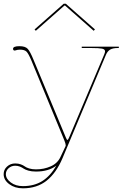

<svg xmlns="http://www.w3.org/2000/svg" viewBox="-67 -770 667 1029"><path d="M125 -605 118.2 -612.3 274.4 -750H285.6L441.9 -612.3L435.1 -605L281.7 -740.2H278.3ZM234.9 117.7Q193.4 149.4 126 149.4Q102.5 149.4 85.4 144.5Q68.4 139.6 60.1 133.8Q51.8 127.9 40 123Q28.3 118.2 14.6 118.2Q-6.3 118.2 -21 131.6Q-35.6 145 -35.6 163.1Q-35.6 188 -9.3 207.8Q17.1 227.5 55.7 227.5Q116.2 227.5 159.7 200.2Q203.1 172.9 234.9 117.7ZM371.1 -520H569.8V-512.7H564.5Q538.1 -512.7 523.4 -504.2Q508.8 -495.6 500.5 -475.6L268.1 77.6Q234.4 157.2 182.9 198.2Q131.3 239.3 55.7 239.3Q12.7 239.3 -17.3 217Q-47.4 194.8 -47.4 163.1Q-47.4 139.2 -29.3 122.6Q-11.2 106 14.6 106Q31.2 106 44.4 110.8Q57.6 115.7 65.7 121.8Q73.7 127.9 89.4 132.8Q105 137.7 126 137.7Q168.9 137.7 205.3 121.3Q241.7 105 257.3 70.8L284.7 12.7Q285.2 11.7 285.2 8.8Q285.2 0.5 277.3 -19L101.6 -444.8Q85.4 -483.4 74.7 -493.7Q64 -503.9 39.6 -503.9Q27.8 -503.9 16.1 -500Q14.2 -499 12.7 -499Q2.9 -499 2.9 -508.3Q2.9 -522.5 37.1 -522.5Q68.4 -522.5 81.5 -508.3Q94.7 -494.1 113.3 -448.2L285.2 -34.7Q291 -20 294.4 -20Q297.9 -20 304.2 -35.2L491.7 -478.5Q496.1 -489.7 496.1 -494.6Q496.1 -505.9 480.2 -509.3Q464.4 -512.7 420.9 -512.7H371.1Z"/></svg>

Font: ZnikomitNo24
Style: Thin
Weight: 300
Designer: gluk
Foundry: gluk
Version: Version 0.55